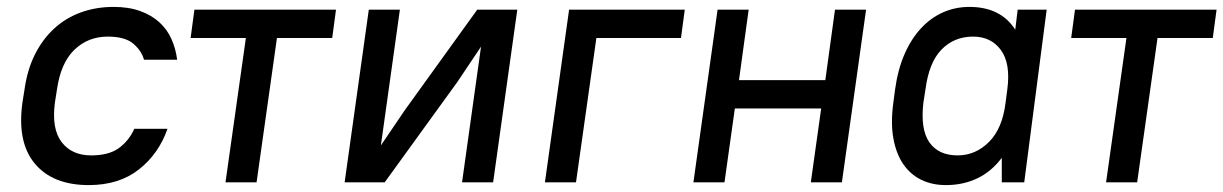

<svg xmlns="http://www.w3.org/2000/svg" viewBox="-20 -528 3543 556"><path d="M237 8Q133 8 81 -54Q29 -116 45 -231L51 -269Q59 -326 81 -370Q103 -414 136.5 -445Q170 -476 214 -492Q258 -508 309 -508Q353 -508 386 -496Q419 -484 441.5 -463.5Q464 -443 476.5 -415Q489 -387 493 -355H397Q390 -381 366 -401.5Q342 -422 292 -422Q235 -422 195.5 -384Q156 -346 145 -269L139 -231Q129 -155 158.5 -116.5Q188 -78 244 -78Q295 -78 324 -99Q353 -120 369 -155H465Q440 -83 382.5 -37.5Q325 8 237 8Z M543 -500H953L942 -418H782L723 0H633L692 -418H532Z M1373 -393 1304 -290 1094 0H978L1048 -500H1138L1083 -107L1153 -210L1362 -500H1478L1408 0H1318Z M1628 -500H1963L1952 -418H1707L1648 0H1558Z M2358 -214H2108L2078 0H1988L2058 -500H2148L2120 -296H2370L2398 -500H2488L2418 0H2328Z M2719 8Q2679 8 2647.5 -7.5Q2616 -23 2595.5 -53Q2575 -83 2567 -127.5Q2559 -172 2567 -231L2572 -269Q2580 -327 2599.5 -371.5Q2619 -416 2647.5 -446.5Q2676 -477 2711.5 -492.5Q2747 -508 2787 -508Q2878 -508 2920 -442L2927 -500H3011L2946 0H2881V-71Q2851 -31 2810 -11.5Q2769 8 2719 8ZM2753 -78Q2805 -78 2844 -117Q2883 -156 2892 -231L2897 -269Q2907 -344 2878.5 -383Q2850 -422 2798 -422Q2743 -422 2706.5 -384.5Q2670 -347 2660 -269L2654 -231Q2645 -153 2671.5 -115.5Q2698 -78 2753 -78Z M3093 -500H3503L3492 -418H3332L3273 0H3183L3242 -418H3082Z"/></svg>

Font: Retni Sans Medium
Style: Italic
Weight: 500
Italic angle: -8°
Designer: Vitaly Kuzmin
Foundry: ParaType Ltd.
Version: Version 1.00;June 10, 2019;FontCreator 11.5.0.2425 64-bit; t